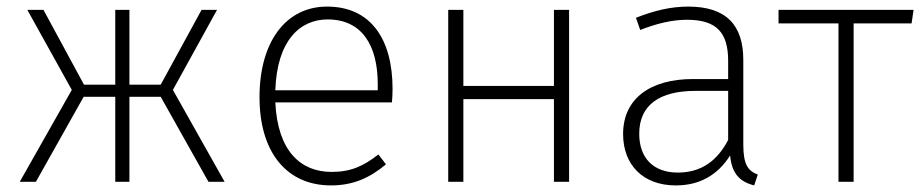

<svg xmlns="http://www.w3.org/2000/svg" viewBox="-20 -552 2802 583"><path d="M639 -522H592L468 -295H373V-522H330V-295H235L112 -522H63L198 -279L40 0H89L234 -258H330V0H373V-258H468L613 0H662L505 -279Z M1172 -282C1172 -433 1106 -532 973 -532C848 -532 768 -425 768 -257C768 -89 851 11 985 11C1054 11 1104 -13 1152 -53L1129 -83C1084 -48 1046 -30 987 -30C893 -30 823 -93 816 -241H1170C1171 -251 1172 -266 1172 -282ZM1127 -278H816C821 -428 890 -493 975 -493C1079 -493 1127 -414 1127 -297Z M1662 0H1708V-522H1662V-291H1387V-522H1341V0H1387V-251H1662Z M2237 -113V-370C2237 -475 2186 -532 2070 -532C2017 -532 1967 -520 1911 -498L1924 -461C1975 -481 2022 -492 2066 -492C2157 -492 2191 -452 2191 -367V-312H2084C1955 -312 1872 -253 1872 -145C1872 -52 1932 11 2032 11C2104 11 2159 -20 2197 -80C2202 -24 2227 0 2270 11L2281 -22C2252 -33 2237 -51 2237 -113ZM2038 -28C1965 -28 1921 -71 1921 -146C1921 -234 1984 -276 2091 -276H2191V-127C2158 -64 2110 -28 2038 -28Z M2754 -522H2344V-481H2526V0H2572V-481H2748Z"/></svg>

Font: Fira Sans ExtraLight
Style: Regular
Weight: 200
Designer: bBox Type GmbH & Carrois Corporate GbR & Edenspiekermann AG
Foundry: bBox Type GmbH & Carrois Corporate GbR & Edenspiekermann AG
Version: Version 4.300;PS 004.300;hotconv 1.0.88;makeotf.lib2.5.64775